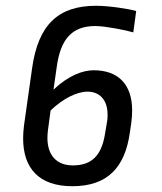

<svg xmlns="http://www.w3.org/2000/svg" viewBox="-20 -632 560 664"><path d="M63 -198C61 -182 60 -167 60 -153C60 -50 115 12 230 12C351 12 412 -52 429 -173L434 -207C436 -222 437 -237 437 -250C437 -342 387 -389 304 -389C266 -389 217 -371 165 -322L176 -399C189 -497 229 -542 310 -542C342 -542 415 -528 441 -520L451 -594C422 -602 356 -612 312 -612C181 -612 112 -546 91 -396ZM155 -250C198 -291 245 -315 283 -315C324 -315 352 -287 352 -236C352 -228 352 -219 350 -210L343 -168C331 -95 298 -60 232 -60C175 -60 144 -96 144 -155C144 -166 145 -175 146 -183Z"/></svg>

Font: Ropa Sans
Style: Italic
Weight: 400
Designer: Botio Nikoltchev
Foundry: Botjo Nikoltchev
Version: Version 1.002